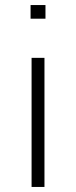

<svg xmlns="http://www.w3.org/2000/svg" viewBox="-20 -740 300 760"><path d="M160 -666H101V-720H160ZM156 -511V0H105V-511Z"/></svg>

Font: Chivo Thin
Style: Regular
Weight: 100
Designer: Hector Gatti
Foundry: Omnibus-Type
Version: Version 1.007